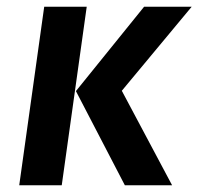

<svg xmlns="http://www.w3.org/2000/svg" viewBox="-20 -549 588 569"><path d="M163 0H37L111 -529H237ZM341 -280 490 0H350L205 -279L407 -529H548Z"/></svg>

Font: FiraGO Medium
Style: Italic
Weight: 500
Italic angle: -8°
Designer: bBox Type GmbH
Foundry: bBox Type GmbH
Version: Version 1.001